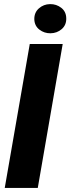

<svg xmlns="http://www.w3.org/2000/svg" viewBox="-20 -928 347 948"><path d="M289.6 -710.9 166.5 0H3.4L127 -710.9ZM149.4 -833Q148.9 -866.2 172.1 -886.7Q195.3 -907.2 227.1 -907.7Q258.3 -908.2 282.5 -889.4Q306.6 -870.6 307.1 -837.9Q308.1 -804.7 284.9 -784.4Q261.7 -764.2 229.5 -763.7Q198.7 -763.2 174.6 -781.7Q150.4 -800.3 149.4 -833Z"/></svg>

Font: Roboto Condensed Black
Style: Italic
Weight: 900
Italic angle: -12°
Designer: Christian Robertson
Foundry: Google
Version: Version 3.008; 2023